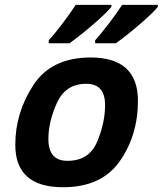

<svg xmlns="http://www.w3.org/2000/svg" viewBox="-20 -767 679 802"><path d="M243.2 15.1Q43.9 15.1 43.9 -162.1Q43.9 -296.4 119.4 -411.6Q194.8 -526.9 358.4 -526.9Q556.2 -526.9 556.2 -345.7Q556.2 -202.1 480.2 -93.5Q404.3 15.1 243.2 15.1ZM261.7 -95.2Q352.1 -95.2 385.5 -174.3Q418.9 -253.4 418.9 -328.1Q418.9 -417 340.3 -417Q254.4 -417 218.3 -338.1Q182.1 -259.3 182.1 -186Q182.1 -95.2 261.7 -95.2ZM270.5 -586.4H183.6V-598.6Q239.3 -661.1 296.4 -746.6H445.3V-738.3Q424.3 -712.4 370.8 -666.3Q317.4 -620.1 270.5 -586.4ZM464.4 -586.4H377.4V-598.6Q433.1 -661.1 490.2 -746.6H639.2V-738.3Q618.2 -712.4 564.7 -666.3Q511.2 -620.1 464.4 -586.4Z"/></svg>

Font: Cadman
Style: Bold Italic
Weight: 700
Italic angle: -12°
Designer: Paul James MIller
Foundry: High-Logic / Made with FontCreator
Version: Version 2.114;March 28, 2021;FontCreator 13.0.0.2683 64-bit